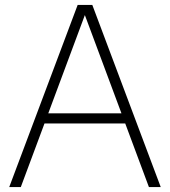

<svg xmlns="http://www.w3.org/2000/svg" viewBox="-20 -760 690 780"><path d="M17.5 0 295.5 -740H355L633 0H585L318.5 -715.5H331L64.5 0ZM144.5 -258.5 157 -299.5H493.5L505.5 -258.5Z"/></svg>

Font: Encode Sans SC Condensed Thin ExtraLight
Style: Regular
Weight: 250
Version: Version 3.002